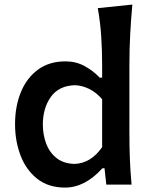

<svg xmlns="http://www.w3.org/2000/svg" viewBox="-20 -827 668 860"><path d="M271.5 13.2Q196.3 13.2 146.5 -26.4Q96.7 -65.9 72 -130.6Q47.4 -195.3 47.4 -270.5Q47.4 -350.6 73.5 -414.3Q99.6 -478 150.1 -515.1Q200.7 -552.2 273.4 -552.2Q320.3 -552.2 359.4 -530.8Q398.4 -509.3 426.8 -479H437.5V-534.2Q437.5 -601.1 433.3 -664.6Q429.2 -728 418 -790.5L572.8 -806.6Q566.9 -741.7 563.2 -674.3Q559.6 -606.9 559.6 -534.2V-235.4Q559.6 -168.5 561.8 -113.5Q564 -58.6 569.3 0H456.1L448.2 -73.2H438.5Q360.4 13.2 271.5 13.2ZM313.5 -92.8Q387.2 -95.2 437.5 -168V-382.3Q411.6 -413.1 378.9 -429Q346.2 -444.8 314.9 -445.3Q242.7 -442.9 207.3 -392.3Q171.9 -341.8 171.9 -269.5Q171.9 -223.6 186.8 -183.8Q201.7 -144 233.2 -119.1Q264.6 -94.2 313.5 -92.8Z"/></svg>

Font: Pinar-DS3-FD SemiBold
Style: Regular
Weight: 600
Designer: Amin Abedi
Version: Version 3.000